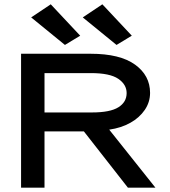

<svg xmlns="http://www.w3.org/2000/svg" viewBox="-20 -873 790 893"><path d="M78 0V-623H401Q538 -623 608 -572.5Q678 -522 678 -441Q678 -398 653.5 -362Q629 -326 586.5 -302Q544 -278 488 -270L703 0H575L370 -262H187V0ZM187 -350H408Q492 -350 530.5 -374Q569 -398 569 -440Q569 -480 530 -506.5Q491 -533 403 -533H187ZM282 -664 125 -792 216 -853 353 -707ZM522 -664 365 -792 456 -853 593 -707Z"/></svg>

Font: Inconsolata ExtraExpanded SemiBold
Style: Regular
Weight: 600
Width: 8
Monospace: yes
Designer: Raph Levien, Cyreal, Brenton Simpson
Foundry: Raph Levien, Cyreal, Google
Version: Version 3.001; ttfautohint (v1.8.2.53-6de2)